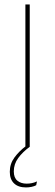

<svg xmlns="http://www.w3.org/2000/svg" viewBox="-20 -659 248 862"><path d="M113.5 0H94V-639H113.5ZM97 182.5Q62 182.5 43 164.2Q24 146 24 112.5V112Q24 76.5 44.8 48.2Q65.5 20 96 -3L113.5 -2V0Q81.5 23.5 61.8 50.5Q42 77.5 42 110V111Q42 139 58 152.2Q74 165.5 100 165.5Q111.5 165.5 122.8 163.2Q134 161 146 155.5L142.5 172.5Q135 177 122 179.8Q109 182.5 97 182.5Z"/></svg>

Font: Anek Latin Medium Thin
Style: Regular
Weight: 250
Version: Version 1.003